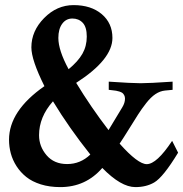

<svg xmlns="http://www.w3.org/2000/svg" viewBox="-20 -746 732 768"><path d="M16.1 -187Q16.1 -302.7 157.7 -401.4Q105.5 -505.9 105.5 -556.6Q105.5 -622.1 156.5 -673.8Q207.5 -725.6 274.4 -725.6Q344.2 -725.6 387 -689.5Q429.7 -653.3 429.7 -594.2Q429.7 -507.8 284.7 -414.6Q343.3 -317.9 414.1 -225.6Q423.8 -240.7 469.2 -316.9Q480 -334.5 480 -351.6Q480 -359.4 476.8 -365.2Q473.6 -371.1 469.5 -374.3Q465.3 -377.4 457.3 -379.9Q449.2 -382.3 444.3 -383.1Q439.5 -383.8 429.2 -385Q418.9 -386.2 415 -386.7V-419.4Q508.3 -413.1 542.5 -413.1Q577.1 -413.1 670.4 -419.4V-386.7L640.1 -383.8Q620.1 -381.8 601.8 -369.6Q583.5 -357.4 564.9 -333.7Q546.4 -310.1 532.2 -287.8Q518.1 -265.6 495.8 -229.7Q473.6 -193.8 458.5 -171.4Q531.7 -89.4 566.9 -89.4Q606.9 -89.4 668.5 -182.6L692.4 -135.3Q632.8 -37.1 596.7 -16.1Q564.9 2.4 521.5 2.4Q463.9 2.4 389.2 -74.2Q322.8 2.4 221.2 2.4Q178.2 2.4 143.3 -8.5Q108.4 -19.5 85.2 -38.1Q62 -56.6 46.1 -81.3Q30.3 -106 23.2 -132.6Q16.1 -159.2 16.1 -187ZM248.5 -89.8Q301.8 -89.8 341.3 -127.9Q256.8 -233.9 191.9 -340.8Q136.2 -278.3 136.2 -205.1Q136.2 -160.2 166.3 -125Q196.3 -89.8 248.5 -89.8ZM213.4 -594.2Q213.4 -544.9 254.4 -469.2Q292 -500 309.6 -530.8Q327.1 -561.5 327.1 -599.6Q327.1 -637.7 311 -654.8Q294.9 -671.9 269.5 -671.9Q244.1 -671.9 228.8 -650.9Q213.4 -629.9 213.4 -594.2Z"/></svg>

Font: Flanker
Style: Bold
Weight: 700
Designer: Flanker
Foundry: Flanker
Version: Version 2.021